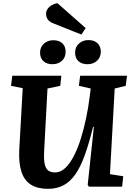

<svg xmlns="http://www.w3.org/2000/svg" viewBox="-20 -1183 839 1217"><path d="M677 -79 761 -66 754 0H543L536 -12L575 -379H570Q544 -273 517 -198.5Q490 -124 457 -77Q424 -30 381.5 -8Q339 14 284 14Q218 14 176 -12.5Q134 -39 116 -94Q98 -149 102 -232L124 -624L50 -639L58 -703H369L362 -639L281 -622L260 -229Q257 -178 262.5 -147.5Q268 -117 284 -103.5Q300 -90 329 -90Q364 -90 394 -118.5Q424 -147 449 -196Q474 -245 493 -306.5Q512 -368 526 -435Q540 -502 548 -567L555 -622L480 -639L488 -703H785L777 -639L707 -622ZM234 -850Q234 -884 258 -906Q282 -928 317 -928Q355 -928 375.5 -908.5Q396 -889 396 -855Q396 -819 372.5 -797.5Q349 -776 312 -776Q276 -776 255 -795.5Q234 -815 234 -850ZM456 -850Q456 -885 480.5 -907Q505 -929 540 -929Q577 -929 598 -909Q619 -889 619 -855Q619 -820 595 -798Q571 -776 535 -776Q498 -776 477 -795.5Q456 -815 456 -850ZM523 -1005 496 -964 325 -1032Q294 -1043 283 -1059.5Q272 -1076 272 -1095Q272 -1113 282 -1127Q292 -1141 308 -1150.5Q324 -1160 344 -1163Z"/></svg>

Font: Literata 18pt
Style: Bold Italic
Weight: 700
Italic angle: -2°
Designer: Latin by Veronika Burian and Jose Scaglione. Greek by Irene Vlachou. Cyrillic by Vera Evstafieva
Foundry: TypeTogether
Version: Version 3.103;gftools[0.9.29]